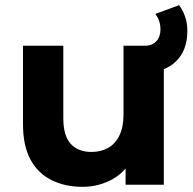

<svg xmlns="http://www.w3.org/2000/svg" viewBox="-20 -715 745 743"><path d="M299 8Q232 8 179.5 -18Q127 -44 98 -97.5Q69 -151 69 -234V-538H225V-257Q225 -190 253.5 -158.5Q282 -127 334 -127Q370 -127 398 -142.5Q426 -158 442 -190.5Q458 -223 458 -272V-538H614V0H466V-148L493 -105Q466 -49 413.5 -20.5Q361 8 299 8ZM514 -434V-538H541Q569 -538 585 -555.5Q601 -573 601 -601Q601 -619 595.5 -634.5Q590 -650 581 -661L673 -695Q688 -675 696.5 -650Q705 -625 705 -595Q705 -520 660.5 -477Q616 -434 537 -434Z"/></svg>

Font: MOST Montserrat
Style: Bold
Weight: 700
Designer: Julieta Ulanovsky
Foundry: Julieta Ulanovsky
Version: Version 8.000;March 11, 2024;FontCreator 15.0.0.2926 64-bit